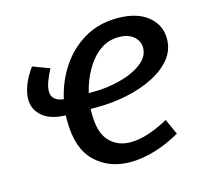

<svg xmlns="http://www.w3.org/2000/svg" viewBox="-85 -635 791 741"><g transform="rotate(-15 310.5 -265.0)"><path d="M349 10Q265 10 209.5 -43Q154 -96 154 -206Q154 -218 154 -229Q93 -231 61.5 -258Q30 -285 30 -326Q30 -351 41.5 -381.5Q53 -412 77 -445L144 -420Q130 -393 122.5 -372Q115 -351 115 -335Q115 -297 163 -291Q178 -359 215.5 -415.5Q253 -472 310.5 -506Q368 -540 443 -540Q521 -540 564.5 -504.5Q608 -469 608 -414Q608 -369 580 -334.5Q552 -300 504 -276Q456 -252 397.5 -240Q339 -228 278 -228Q271 -228 265 -228Q259 -228 253 -228Q253 -218 253 -209Q253 -133 285.5 -98.5Q318 -64 370 -64Q435 -64 522 -112L550 -50Q498 -20 446.5 -5Q395 10 349 10ZM429 -468Q386 -468 352.5 -443Q319 -418 296 -377Q273 -336 262 -289Q268 -289 273 -289Q278 -289 281 -289Q336 -289 389 -303Q442 -317 476 -343Q510 -369 510 -404Q510 -431 488.5 -449.5Q467 -468 429 -468Z"/></g></svg>

Font: Bitter Medium
Style: Italic
Weight: 500
Italic angle: -9°
Designer: Sol Matas, and Bitter project Authors
Foundry: Sol Matas
Version: Version 2.001